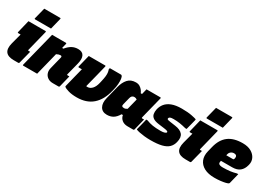

<svg xmlns="http://www.w3.org/2000/svg" viewBox="9 -1672 3582 2565"><g transform="rotate(30 1800.0 -390.0)"><path d="M79 -550H342Q353 -550 350 -539Q330 -459 310 -378.5Q290 -298 270 -218Q268 -212 271 -209Q273 -207 277 -207H303Q290 -158 278 -109Q266 -60 253 -11Q250 0 239 0H169Q-12 0 34 -180Q43 -213 55 -259.5Q67 -306 77 -343H39Q28 -343 31 -354Q43 -403 55 -452Q67 -501 79 -550ZM178 -800H424Q435 -800 432 -789L389 -615H143Q131 -615 134 -626Z M443 -550H657Q668 -550 665 -539Q656 -503 647 -465H666Q707 -515 748.5 -537.5Q790 -560 842 -560Q907 -560 930.5 -516.5Q954 -473 934 -392Q922 -343 909 -294Q896 -245 884 -196Q882 -190 885 -187Q887 -184 892 -184H921Q910 -140 899 -95Q888 -50 877 -6Q874 5 863 5H774Q728 5 696 -16.5Q664 -38 651 -74Q638 -110 649 -154Q660 -197 671.5 -245Q683 -293 696 -342Q704 -370 678 -370Q665 -370 651 -366Q637 -362 618 -352Q596 -264 574 -176Q552 -88 530 0H316Q305 0 308 -11L419 -452Q426 -479 432 -504Q438 -529 443 -550Z M1009 -550H1262Q1273 -550 1270 -539Q1252 -466 1234 -393.5Q1216 -321 1197 -248Q1189 -218 1181 -184Q1186 -183 1191 -182.5Q1196 -182 1200 -182Q1240 -182 1271 -215.5Q1302 -249 1317 -313L1323 -339Q1335 -389 1339 -422.5Q1343 -456 1340.5 -480.5Q1338 -505 1329 -530L1334 -550H1505Q1513 -550 1518 -545Q1531 -533 1535.5 -500.5Q1540 -468 1537 -423Q1534 -378 1521 -328L1516 -307Q1479 -152 1386.5 -71Q1294 10 1144 10Q1069 10 1015.5 -5.5Q962 -21 945 -37Q940 -42 943 -51Q964 -136 982 -208Q1000 -280 1018 -350H970Q959 -350 962 -361Q974 -409 985.5 -455.5Q997 -502 1009 -550Z M1733 -560Q1769 -560 1794.5 -544Q1820 -528 1836 -506.5Q1852 -485 1859 -466H1879Q1884 -487 1889.5 -508Q1895 -529 1900 -550H2114Q2125 -550 2122 -539Q2101 -454 2079 -368Q2057 -282 2036 -196Q2033 -184 2044 -184H2073Q2062 -140 2051 -95Q2040 -50 2029 -6Q2026 5 2015 5H1928Q1874 5 1839.5 -23Q1805 -51 1798 -95H1778Q1743 -37 1702.5 -13.5Q1662 10 1609 10Q1537 10 1506.5 -43.5Q1476 -97 1498 -184L1547 -380Q1567 -461 1611 -510.5Q1655 -560 1733 -560ZM1733 -192Q1740 -182 1765 -182Q1789 -182 1812 -199Q1822 -238 1832.5 -281Q1843 -324 1854 -366Q1846 -372 1835 -376Q1824 -380 1810 -380Q1771 -380 1759 -334L1731 -223Q1725 -201 1733 -192Z M2336 -163Q2381 -163 2402 -171.5Q2423 -180 2425 -190Q2427 -198 2415.5 -205Q2404 -212 2363 -217L2273 -229Q2214 -237 2184.5 -258Q2155 -279 2148.5 -311Q2142 -343 2150 -383Q2161 -436 2194 -476.5Q2227 -517 2287 -540Q2347 -563 2438 -563Q2534 -563 2594.5 -550.5Q2655 -538 2665 -533Q2671 -530 2670 -524Q2660 -484 2649.5 -442Q2639 -400 2628 -359H2608Q2555 -373 2509 -380Q2463 -387 2413 -387Q2376 -387 2361 -380Q2346 -373 2343 -362Q2339 -349 2347 -343Q2355 -337 2393 -332L2476 -320Q2556 -309 2591 -267.5Q2626 -226 2606 -146Q2593 -91 2557 -56Q2521 -21 2454.5 -4.5Q2388 12 2283 12Q2233 12 2187.5 7Q2142 2 2109 -5Q2076 -12 2061 -19Q2055 -22 2056 -28Q2067 -71 2078 -113Q2089 -155 2099 -198H2119Q2166 -179 2215.5 -171Q2265 -163 2336 -163Z M2729 -550H2992Q3003 -550 3000 -539Q2980 -459 2960 -378.5Q2940 -298 2920 -218Q2918 -212 2921 -209Q2923 -207 2927 -207H2953Q2940 -158 2928 -109Q2916 -60 2903 -11Q2900 0 2889 0H2819Q2638 0 2684 -180Q2693 -213 2705 -259.5Q2717 -306 2727 -343H2689Q2678 -343 2681 -354Q2693 -403 2705 -452Q2717 -501 2729 -550ZM2828 -800H3074Q3085 -800 3082 -789L3039 -615H2793Q2781 -615 2784 -626Z M3375 -570Q3455 -570 3507 -540Q3559 -510 3581 -463Q3603 -416 3590 -365L3587 -353Q3571 -290 3528.5 -255Q3486 -220 3412 -220H3238Q3234 -206 3234 -193.5Q3234 -181 3240 -173Q3254 -155 3307 -155Q3370 -156 3414 -161.5Q3458 -167 3508 -181H3528Q3518 -141 3508.5 -102Q3499 -63 3489 -24Q3488 -19 3484 -15Q3475 -6 3443 2Q3411 10 3366.5 15Q3322 20 3274 20Q3179 20 3116.5 -13Q3054 -46 3029.5 -105Q3005 -164 3024 -242L3043 -319Q3074 -446 3155 -508Q3236 -570 3375 -570ZM3340 -395Q3314 -395 3294 -379.5Q3274 -364 3268 -339L3263 -320H3367Q3372 -320 3376 -324Q3380 -328 3383 -339Q3389 -365 3379 -380Q3369 -395 3340 -395Z"/></g></svg>

Font: Recursive Sn Lnr St XBk
Style: Italic
Weight: 1000
Italic angle: -15°
Version: Version 1.079;hotconv 1.0.112;makeotfexe 2.5.65598; ttfautoh